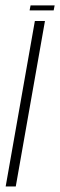

<svg xmlns="http://www.w3.org/2000/svg" viewBox="-46 -674 217 694"><path d="M61 -636.5H148L151.5 -654.5H64.5ZM-25.5 0H11L116.5 -598H80Z"/></svg>

Font: Anybody ExtraCondensed ExtraLight
Style: Italic
Weight: 250
Width: 2
Italic angle: -10°
Version: Version 1.113;gftools[0.9.25]